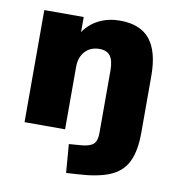

<svg xmlns="http://www.w3.org/2000/svg" viewBox="-78 -574 762 830"><g transform="rotate(10 302.5 -159.5)"><path d="M557 -292V-44Q557 37 534 84.5Q511 132 459 154.5Q407 177 316 182L267 185L257 60L309 56Q348 53 363.5 39Q379 25 379 -9V-284Q379 -328 364 -348Q349 -368 317 -368Q277 -368 253.5 -342Q230 -316 230 -274V0H52V-492H225V-426Q251 -464 292 -484Q333 -504 383 -504Q472 -504 514.5 -451.5Q557 -399 557 -292Z"/></g></svg>

Font: wassup Sans
Style: Black
Weight: 900
Version: Version 2.001